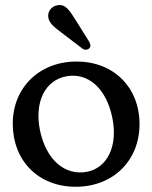

<svg xmlns="http://www.w3.org/2000/svg" viewBox="-20 -720 596 752"><path d="M274 -645C251.5 -680.5 236 -705 205 -699.5C179.5 -695 165 -672.5 169.5 -650C173.5 -629 192 -614 218.5 -594L303 -529.5C310.5 -523.5 323 -524 329.5 -530.5C337 -538 334.5 -548.5 328.5 -558ZM280 -479C132.5 -479 30 -375 30 -236C30 -90 130.5 11.5 276.5 11.5C424 11.5 526.5 -92 526.5 -233.5C526.5 -377.5 425.5 -479 280 -479ZM320 -47C236.5 -31.5 161 -91 136.5 -210C114 -322 157.5 -405.5 239 -421C323 -437 396 -376.5 420 -258.5C442.5 -148 400.5 -62 320 -47Z"/></svg>

Font: dr Title
Style: Regular
Weight: 400
Version: Version 1.000;hotconv 1.0.109;makeotfexe 2.5.65596